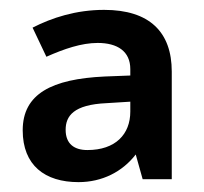

<svg xmlns="http://www.w3.org/2000/svg" viewBox="-20 -835 413 389"><path d="M191 -815C134 -815 85 -799 46 -779L74 -720C110 -736 145 -748 178 -748C218 -748 244 -731 244 -695V-682L192 -680C85 -675 26 -645 26 -571C26 -500 71 -466 139 -466C187 -466 228 -487 255 -522L269 -472H328V-690C328 -770 283 -815 191 -815ZM196 -626 244 -629V-609C244 -563 214 -531 157 -531C131 -531 113 -543 113 -572C113 -600 129 -623 196 -626Z"/></svg>

Font: Noto Sans Kannada UI SemiBold
Style: Regular
Weight: 600
Designer: Jelle Bosma - Monotype Design Team
Foundry: Monotype Imaging Inc.
Version: Version 2.005